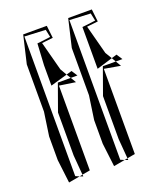

<svg xmlns="http://www.w3.org/2000/svg" viewBox="-134 -804 752 894"><g transform="rotate(-20 241.5 -357.5)"><path d="M205 -718H88L56 -581V-347L39 -230V-113L53 3L109 -7L90 -15V-707L196 -702H194L202 -664L155 -658L136 -656L130 -550V-449L214 -473L195 -506L157 -650L212 -656ZM428 -718H311L279 -581V-347L262 -230V-113L276 3L332 -7L313 -15V-707L419 -702H417L425 -664L378 -658L359 -656V-449L438 -473L418 -506L380 -650L435 -656ZM116 -321V-108L124 -10L163 -17V-437L243 -425L227 -452H163ZM339 -321V-108L347 -10L386 -17V-439L466 -425L450 -452H386ZM241 -481 260 -452H227L214 -473ZM464 -481 483 -452H450L438 -473ZM348 -1 332 -7 347 -10ZM125 -1 109 -7 124 -10Z"/></g></svg>

Font: Quebrada
Style: Regular
Weight: 400
Designer: deFharo
Foundry: deFharo
Version: Version 1.034 2012